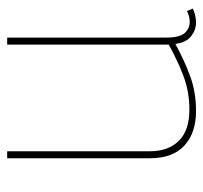

<svg xmlns="http://www.w3.org/2000/svg" viewBox="-36 -534 580 549"><g transform="rotate(-90 254.5 -260.0)"><path d="M211 10Q148 10 112 -23.5Q76 -57 76 -121V-530H96V-121Q96 -70 125.5 -39.5Q155 -9 215 -9Q266 -9 310 -25.5Q354 -42 401 -68V-530H421V-76Q421 -37 434 -22.5Q447 -8 466 -8Q482 -8 497 -16L504 1Q483 10 464 10Q443 10 425 -4Q407 -18 403 -49Q355 -23 310 -6.5Q265 10 211 10Z"/></g></svg>

Font: Georama Thin
Style: Regular
Weight: 100
Designer: Jean-Baptiste Levee
Foundry: Production Type
Version: Version 1.000